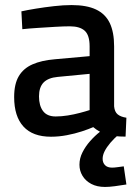

<svg xmlns="http://www.w3.org/2000/svg" viewBox="-20 -531 545 761"><path d="M182.1 10.9Q109.8 10.9 73 -29.4Q36.1 -69.6 36.1 -146.4Q36.1 -198.2 54.5 -229.1Q72.9 -260.1 108.7 -275.9Q144.5 -291.7 197.3 -296.1L335.2 -308.5V-347.4Q335.2 -391.6 315.7 -409.2Q296.2 -426.7 256.8 -426.7Q232.1 -426.7 197.7 -424.6Q163.4 -422.6 128.7 -420.3Q94.1 -418.1 68.5 -415.3L64.8 -486Q88.2 -491.2 122.5 -496.8Q156.8 -502.4 193.9 -506.6Q231 -510.9 263.7 -510.9Q323.5 -510.9 360.5 -493.4Q397.6 -475.9 415 -439.8Q432.3 -403.7 432.3 -347.4V-109.5Q434.3 -87.5 446.5 -77.6Q458.7 -67.7 481 -64.4L477.7 10.5Q453.8 10.5 435 8.3Q416.2 6.1 399.7 0.8Q385.8 -3.6 373.6 -10.4Q361.4 -17.1 349.6 -27.1Q332 -19.4 304.5 -10.3Q276.9 -1.2 245.2 4.8Q213.5 10.9 182.1 10.9ZM200.7 -69.4Q223.8 -69.4 248.7 -73.4Q273.6 -77.4 296.5 -83.5Q319.5 -89.5 335.2 -94.7V-238.3L208.8 -226.2Q170.9 -222.7 152.7 -204Q134.6 -185.2 134.6 -148.9Q134.6 -112.1 150.6 -90.8Q166.6 -69.4 200.7 -69.4ZM396.4 210Q364.5 210 341.8 198Q319.1 185.9 307 165.9Q294.9 145.9 294.9 121.9Q294.9 96.5 306.9 72.8Q318.8 49.1 337.5 28Q356.2 6.9 376.7 -9.1L453.4 -0.6Q432.9 17 417.8 34.6Q402.8 52.3 394.8 68.1Q386.8 83.9 386.8 98.4Q386.8 113.8 396.3 123.6Q405.8 133.4 424.4 133.4Q432.9 133.4 446.5 131.5Q460.1 129.6 470.5 128.3L481 200.2Q458.3 204 435.3 207Q412.3 210 396.4 210Z"/></svg>

Font: Titillium Web SemiBold
Style: Regular
Weight: 600
Designer: Mohamed Gaber, Accademia di Belle Arti di Urbino
Foundry: Kief Type Foundry, Accademia di Belle Arti di Urbino
Version: Version 3.000; ttfautohint (v1.8.4)